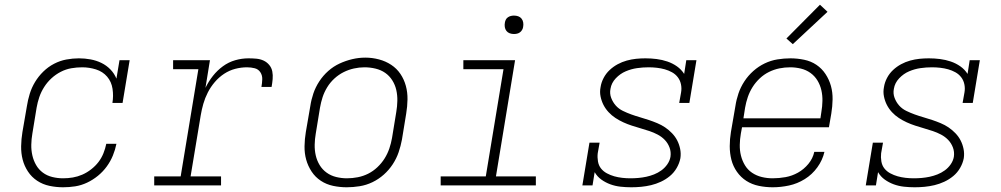

<svg xmlns="http://www.w3.org/2000/svg" viewBox="-20 -785 4240 813"><path d="M247 8Q218 8 189.5 2Q161 -4 137.5 -19.5Q114 -35 98.5 -58.5Q83 -82 76 -109Q69 -136 69.5 -166Q70 -196 75 -226L94 -336Q98 -362 106 -388Q114 -414 128.5 -438Q143 -462 163.5 -482Q184 -502 209 -515Q234 -528 261 -533Q288 -538 314 -538Q339 -538 363.5 -533.5Q388 -529 409.5 -518.5Q431 -508 447.5 -491Q464 -474 473 -452L486 -530H529L499 -349H456Q461 -379 456.5 -409Q452 -439 433.5 -460.5Q415 -482 386.5 -491Q358 -500 328 -500Q305 -500 282 -496Q259 -492 237.5 -481Q216 -470 198 -453.5Q180 -437 167 -416.5Q154 -396 146.5 -374Q139 -352 135 -329L117 -219Q113 -196 112.5 -172.5Q112 -149 117 -127Q122 -105 133 -86Q144 -67 161.5 -54Q179 -41 201.5 -35.5Q224 -30 247 -30Q268 -30 288.5 -33.5Q309 -37 328.5 -45.5Q348 -54 366 -68Q384 -82 397 -99Q410 -116 418 -136Q426 -156 430 -176H473Q468 -151 458 -126.5Q448 -102 432 -80Q416 -58 394.5 -40.5Q373 -23 348.5 -11.5Q324 0 298.5 4Q273 8 247 8Z M633 0V-38H745L820 -492H713V-530H869L850 -413Q863 -440 881.5 -463.5Q900 -487 924 -504.5Q948 -522 976 -530Q1004 -538 1032 -538Q1049 -538 1065.5 -536.5Q1082 -535 1096 -528.5Q1110 -522 1120 -510Q1130 -498 1133 -482.5Q1136 -467 1134.5 -450Q1133 -433 1130 -417H1087Q1090 -433 1090.5 -449.5Q1091 -466 1082.5 -479Q1074 -492 1058.5 -496Q1043 -500 1026 -500Q1001 -500 976 -493.5Q951 -487 929 -472.5Q907 -458 889.5 -437.5Q872 -417 860 -393.5Q848 -370 841 -345.5Q834 -321 830 -297L787 -38H916V0Z M1448 8Q1419 8 1390.5 2Q1362 -4 1338.5 -19.5Q1315 -35 1299.5 -58.5Q1284 -82 1276.5 -109Q1269 -136 1269.5 -166Q1270 -196 1275 -226L1294 -336Q1298 -363 1307 -389.5Q1316 -416 1332 -440.5Q1348 -465 1370 -484.5Q1392 -504 1418 -516Q1444 -528 1471.5 -534.5Q1499 -541 1527 -541Q1556 -541 1584.5 -533.5Q1613 -526 1636.5 -510.5Q1660 -495 1675.5 -472Q1691 -449 1698.5 -421.5Q1706 -394 1705.5 -364Q1705 -334 1700 -304L1682 -194Q1677 -167 1668 -140.5Q1659 -114 1643 -89.5Q1627 -65 1605 -45.5Q1583 -26 1557 -13.5Q1531 -1 1503 3.5Q1475 8 1448 8ZM1449 -30Q1472 -30 1495 -34.5Q1518 -39 1539 -49.5Q1560 -60 1578 -77Q1596 -94 1608.5 -114Q1621 -134 1628.5 -156Q1636 -178 1640 -201L1658 -311Q1662 -334 1662.5 -358Q1663 -382 1658 -404Q1653 -426 1641 -445Q1629 -464 1611 -476.5Q1593 -489 1570 -494.5Q1547 -500 1523 -500Q1501 -500 1478.5 -495Q1456 -490 1435 -479.5Q1414 -469 1396 -452.5Q1378 -436 1365.5 -415.5Q1353 -395 1346 -373.5Q1339 -352 1335 -329L1317 -219Q1313 -196 1312.5 -172.5Q1312 -149 1317 -127Q1322 -105 1333.5 -86Q1345 -67 1363 -54Q1381 -41 1403.5 -35.5Q1426 -30 1449 -30Z M1846 0V-38H2037L2112 -492H1942V-530H2161L2080 -38H2249V0ZM2156 -641Q2147 -641 2138.5 -644Q2130 -647 2124.5 -654Q2119 -661 2117.5 -670.5Q2116 -680 2118 -690Q2119 -696 2122 -702Q2125 -708 2131 -712Q2137 -716 2143.5 -717.5Q2150 -719 2156 -719Q2166 -719 2174.5 -716Q2183 -713 2188.5 -706Q2194 -699 2195.5 -689.5Q2197 -680 2195 -670Q2194 -664 2190.5 -658Q2187 -652 2181.5 -648Q2176 -644 2169.5 -642.5Q2163 -641 2156 -641Z M2653 8Q2630 8 2607.5 5.5Q2585 3 2564.5 -4.5Q2544 -12 2526.5 -24.5Q2509 -37 2498 -56L2489 0H2446L2476 -181H2519L2511 -136Q2509 -119 2512 -101.5Q2515 -84 2525 -71.5Q2535 -59 2550 -51Q2565 -43 2581 -38.5Q2597 -34 2614.5 -32Q2632 -30 2649 -30Q2666 -30 2683 -31.5Q2700 -33 2716.5 -36.5Q2733 -40 2749.5 -46.5Q2766 -53 2780.5 -63.5Q2795 -74 2805.5 -89Q2816 -104 2819 -121Q2822 -142 2815 -160.5Q2808 -179 2795 -192.5Q2782 -206 2765 -215Q2748 -224 2730 -230Q2712 -236 2693 -241.5Q2674 -247 2655.5 -253Q2637 -259 2619.5 -267Q2602 -275 2586 -285.5Q2570 -296 2557 -310Q2544 -324 2535.5 -340.5Q2527 -357 2523 -376.5Q2519 -396 2523 -416Q2526 -436 2536 -455Q2546 -474 2561.5 -488.5Q2577 -503 2595.5 -513Q2614 -523 2634 -528.5Q2654 -534 2673.5 -536Q2693 -538 2713 -538Q2737 -538 2760.5 -535Q2784 -532 2806 -524.5Q2828 -517 2846.5 -504Q2865 -491 2877 -472L2886 -530H2929L2899 -349H2856L2864 -394Q2867 -411 2863.5 -428Q2860 -445 2850 -458Q2840 -471 2825.5 -479Q2811 -487 2795 -491.5Q2779 -496 2761.5 -498Q2744 -500 2727 -500Q2727 -500 2726.5 -500Q2726 -500 2726 -500Q2702 -500 2677.5 -496.5Q2653 -493 2629.5 -483Q2606 -473 2587.5 -453.5Q2569 -434 2565 -409Q2561 -389 2568 -370.5Q2575 -352 2587.5 -338Q2600 -324 2617.5 -315.5Q2635 -307 2653 -300.5Q2671 -294 2690 -288.5Q2709 -283 2727 -277Q2745 -271 2763 -263.5Q2781 -256 2796.5 -245.5Q2812 -235 2825.5 -221Q2839 -207 2847.5 -190.5Q2856 -174 2860 -154.5Q2864 -135 2861 -115Q2857 -94 2845.5 -74Q2834 -54 2816.5 -39.5Q2799 -25 2778.5 -15.5Q2758 -6 2737 -1Q2716 4 2695 6Q2674 8 2653 8Z M3252 8Q3222 8 3193 2Q3164 -4 3140.5 -19Q3117 -34 3100.5 -57.5Q3084 -81 3077 -108.5Q3070 -136 3070 -166Q3070 -196 3075 -226L3094 -336Q3098 -363 3107 -389.5Q3116 -416 3132 -440.5Q3148 -465 3170 -484.5Q3192 -504 3218 -516.5Q3244 -529 3272 -533.5Q3300 -538 3327 -538Q3356 -538 3385 -532Q3414 -526 3437 -510.5Q3460 -495 3475.5 -471.5Q3491 -448 3498.5 -421Q3506 -394 3505.5 -364Q3505 -334 3500 -304L3490 -246H3122L3117 -219Q3113 -196 3112.5 -172Q3112 -148 3117.5 -126Q3123 -104 3134.5 -85Q3146 -66 3164.5 -53.5Q3183 -41 3205.5 -35.5Q3228 -30 3252 -30Q3279 -30 3306.5 -35Q3334 -40 3359 -54Q3384 -68 3403 -91Q3422 -114 3428 -142H3471Q3463 -107 3441 -76.5Q3419 -46 3387.5 -26.5Q3356 -7 3321 0.5Q3286 8 3252 8ZM3454 -284 3458 -311Q3462 -334 3462.5 -357.5Q3463 -381 3458 -403Q3453 -425 3441.5 -444Q3430 -463 3412 -476Q3394 -489 3371.5 -494.5Q3349 -500 3326 -500Q3303 -500 3280.5 -495.5Q3258 -491 3236.5 -480.5Q3215 -470 3197 -453Q3179 -436 3166.5 -416Q3154 -396 3146.5 -374Q3139 -352 3135 -329L3128 -284ZM3337 -598 3310 -622 3452 -765 3484 -735Z M3853 8Q3830 8 3807.5 5.5Q3785 3 3764.5 -4.5Q3744 -12 3726.5 -24.5Q3709 -37 3698 -56L3689 0H3646L3676 -181H3719L3711 -136Q3709 -119 3712 -101.5Q3715 -84 3725 -71.5Q3735 -59 3750 -51Q3765 -43 3781 -38.5Q3797 -34 3814.5 -32Q3832 -30 3849 -30Q3866 -30 3883 -31.5Q3900 -33 3916.5 -36.5Q3933 -40 3949.5 -46.5Q3966 -53 3980.5 -63.5Q3995 -74 4005.5 -89Q4016 -104 4019 -121Q4022 -142 4015 -160.5Q4008 -179 3995 -192.5Q3982 -206 3965 -215Q3948 -224 3930 -230Q3912 -236 3893 -241.5Q3874 -247 3855.5 -253Q3837 -259 3819.5 -267Q3802 -275 3786 -285.5Q3770 -296 3757 -310Q3744 -324 3735.5 -340.5Q3727 -357 3723 -376.5Q3719 -396 3723 -416Q3726 -436 3736 -455Q3746 -474 3761.5 -488.5Q3777 -503 3795.5 -513Q3814 -523 3834 -528.5Q3854 -534 3873.5 -536Q3893 -538 3913 -538Q3937 -538 3960.5 -535Q3984 -532 4006 -524.5Q4028 -517 4046.5 -504Q4065 -491 4077 -472L4086 -530H4129L4099 -349H4056L4064 -394Q4067 -411 4063.5 -428Q4060 -445 4050 -458Q4040 -471 4025.5 -479Q4011 -487 3995 -491.5Q3979 -496 3961.5 -498Q3944 -500 3927 -500Q3927 -500 3926.5 -500Q3926 -500 3926 -500Q3902 -500 3877.5 -496.5Q3853 -493 3829.5 -483Q3806 -473 3787.5 -453.5Q3769 -434 3765 -409Q3761 -389 3768 -370.5Q3775 -352 3787.5 -338Q3800 -324 3817.5 -315.5Q3835 -307 3853 -300.5Q3871 -294 3890 -288.5Q3909 -283 3927 -277Q3945 -271 3963 -263.5Q3981 -256 3996.5 -245.5Q4012 -235 4025.5 -221Q4039 -207 4047.5 -190.5Q4056 -174 4060 -154.5Q4064 -135 4061 -115Q4057 -94 4045.5 -74Q4034 -54 4016.5 -39.5Q3999 -25 3978.5 -15.5Q3958 -6 3937 -1Q3916 4 3895 6Q3874 8 3853 8Z"/></svg>

Font: Iosevka Curly Slab XLtExObl
Style: Regular
Weight: 200
Width: 7
Italic angle: -9°
Monospace: yes
Designer: Belleve Invis
Foundry: Belleve Invis
Version: Version 11.0.0; ttfautohint (v1.8.3)